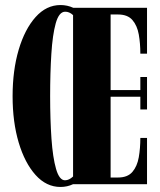

<svg xmlns="http://www.w3.org/2000/svg" viewBox="-20 -731 636 762"><path d="M220 11Q164 11 121.2 -36.5Q78.5 -84 54.2 -165.2Q30 -246.5 30 -349Q30 -452 54.2 -533.8Q78.5 -615.5 121.2 -663.2Q164 -711 220 -711Q247 -711 271 -700H563.5V-518H537Q537 -558.5 530.8 -594Q524.5 -629.5 505.5 -651.5Q486.5 -673.5 448.5 -673.5H419V-373.5H537V-425.5H563.5V-296.5H537V-347H419V-26.5H448.5Q486.5 -26.5 505.5 -48.8Q524.5 -71 530.8 -107Q537 -143 537 -183.5H563.5V0H270Q247 11 220 11ZM179 -349Q179 -257 184.2 -181.2Q189.5 -105.5 202.5 -60.5Q215.5 -15.5 238 -15.5Q254 -15.5 270 -30.5V-671Q255 -685 238 -684.5Q214 -684 201.2 -638.5Q188.5 -593 183.8 -517.2Q179 -441.5 179 -349Z"/></svg>

Font: Imbue 50pt Black
Style: Regular
Weight: 900
Designer: Tyler Finck
Foundry: Etcetera Type Company
Version: Version 1.102; ttfautohint (v1.8.3)